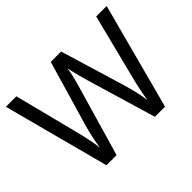

<svg xmlns="http://www.w3.org/2000/svg" viewBox="-145 -967 1219 1219"><g transform="rotate(-45 465.0 -357.0)"><path d="M917 -714 727 0H636L497 -468Q489 -497 481 -526Q473 -555 468 -577.5Q463 -600 461 -609Q460 -596 450.5 -553.5Q441 -511 427 -465L292 0H201L12 -714H106L217 -278Q229 -232 237.5 -189Q246 -146 251 -108Q256 -147 266 -193Q276 -239 289 -283L415 -714H508L639 -280Q653 -234 663 -188.5Q673 -143 678 -108Q683 -145 692 -188.5Q701 -232 713 -279L823 -714Z"/></g></svg>

Font: Noto Sans Old Persian
Style: Regular
Weight: 400
Designer: Monotype Design Team
Foundry: Monotype Imaging Inc.
Version: Version 2.001; ttfautohint (v1.8.4.7-5d5b)